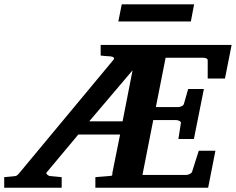

<svg xmlns="http://www.w3.org/2000/svg" viewBox="-73 -882 1108 902"><path d="M346.2 -312H502.9L549.8 -551.8ZM983.9 -513.2H902.8V-598.1Q902.8 -605.5 895.5 -608.2Q888.2 -610.8 879.9 -610.8H705.1L659.2 -378.9H763.2Q770.5 -378.9 779.5 -382.6Q788.6 -386.2 791 -394L811 -463.9H884.8L837.9 -229H765.1L776.9 -304.2Q777.3 -307.1 775.4 -309.6Q773.4 -312 770 -314Q766.6 -315.9 762.2 -316.9Q757.8 -317.9 753.9 -317.9H647L596.2 -60.1H800.8Q804.2 -60.1 808.6 -61Q813 -62 817.1 -64Q821.3 -65.9 824.7 -68.6Q828.1 -71.3 829.1 -74.2L860.8 -173.8H939L904.8 0H375V-49.8Q399.4 -51.8 414.8 -53Q430.2 -54.2 438.7 -54.9Q447.3 -55.7 450.4 -56.4Q453.6 -57.1 454.3 -58.8Q455.1 -60.5 454.6 -63.2Q454.1 -65.9 455.1 -70.8L491.2 -250H294.9L146 -71.8Q143.6 -68.8 145.3 -65.9Q147 -63 150.1 -60.5Q153.3 -58.1 156.2 -56.6Q159.2 -55.2 160.2 -55.2L216.8 -49.8V0H-53.2V-49.8Q-44.4 -50.8 -36.1 -51.3Q-27.8 -51.8 -21 -52.7Q-13.2 -53.7 -5.9 -54.2Q-1.5 -54.7 1.5 -55.4Q4.4 -56.2 6.8 -57.9Q9.3 -59.6 12.5 -63Q15.6 -66.4 20 -71.8L460 -601.1Q465.3 -606.9 460.9 -611.6Q456.5 -616.2 445.8 -617.2Q438 -617.2 430.2 -618.2Q423.3 -618.7 415.3 -619.4Q407.2 -620.1 399.9 -621.1V-670.9H1015.1ZM823.7 -781.2H482.9L499 -861.8H838.9Z"/></svg>

Font: Charis SIL
Style: Bold Italic
Weight: 700
Italic angle: -11°
Foundry: SIL International
Version: Version 4.112